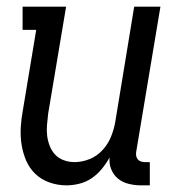

<svg xmlns="http://www.w3.org/2000/svg" viewBox="-20 -550 540 578"><path d="M180 8Q154 8 129.5 -0.5Q105 -9 87 -26Q69 -43 59 -66Q49 -89 45 -114.5Q41 -140 42.5 -166.5Q44 -193 49 -219L89 -460H48V-530H179L125 -208Q123 -191 121.5 -174Q120 -157 122 -141Q124 -125 130 -110Q136 -95 146.5 -84Q157 -73 172.5 -67.5Q188 -62 204 -62Q227 -62 249.5 -71Q272 -80 288.5 -98Q305 -116 314 -138Q323 -160 327 -183L384 -530H463L390 -93Q389 -87 390 -81Q391 -75 394.5 -70.5Q398 -66 404 -64Q410 -62 416 -62H431V8H404Q386 8 367.5 3.5Q349 -1 335.5 -12Q322 -23 315 -40Q308 -57 310 -76Q300 -58 286.5 -41.5Q273 -25 256 -13.5Q239 -2 219 3Q199 8 180 8Z"/></svg>

Font: Iosevka Slab
Style: Italic
Weight: 400
Italic angle: -9°
Monospace: yes
Designer: Belleve Invis
Foundry: Belleve Invis
Version: Version 11.1.0; ttfautohint (v1.8.3)